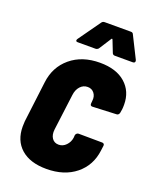

<svg xmlns="http://www.w3.org/2000/svg" viewBox="-134 -777 691 861"><g transform="rotate(20 211.5 -346.0)"><path d="M29 -135Q29 -151 30 -160L54 -354Q63 -430 118 -476Q173 -522 258 -522Q336 -522 379.5 -483.5Q423 -445 423 -382Q423 -367 422 -360L419 -342Q418 -337 414.5 -333.5Q411 -330 406 -330L292 -325Q281 -325 282 -337L283 -349Q286 -371 274.5 -386Q263 -401 243 -401Q222 -401 207.5 -385Q193 -369 190 -343L168 -171Q165 -145 176 -129Q187 -113 208 -113Q228 -113 243 -128.5Q258 -144 261 -165L262 -178Q263 -183 267 -186.5Q271 -190 276 -190L389 -189Q394 -189 397 -185.5Q400 -182 399 -177L396 -154Q387 -80 332.5 -36Q278 8 193 8Q115 8 72 -30Q29 -68 29 -135ZM123 -580Q123 -584 126 -588L200 -692Q205 -700 215 -700H340Q349 -700 352 -692L404 -588Q405 -586 405 -583Q405 -574 394 -574H309Q299 -574 296 -583L274 -639Q271 -644 268 -639L232 -583Q230 -579 225.5 -576.5Q221 -574 217 -574H132Q123 -574 123 -580Z"/></g></svg>

Font: Barlow Condensed
Style: Bold Italic
Weight: 700
Width: 3
Italic angle: -7°
Designer: Jeremy Tribby
Foundry: Tribby Type
Version: Version 1.408